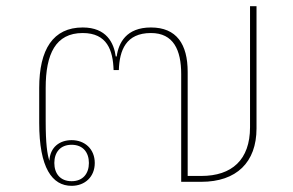

<svg xmlns="http://www.w3.org/2000/svg" viewBox="-20 -589 948 622"><path d="M212 13C255 13 287 -16 287 -61C287 -106 255 -135 212 -135C173 -135 142 -112 140 -68C133 -90 128 -122 128 -198V-304C128 -414 160 -482 248 -482C327 -482 346 -426 348 -362H365C367 -426 388 -482 469 -482C542 -482 567 -427 567 -349V0H632C746 0 811 -63 811 -173V-569H790V-177C790 -71 731 -19 632 -19H588V-356C588 -446 552 -500 469 -500C389 -500 364 -450 358 -406H355C349 -450 325 -500 248 -500C152 -500 107 -429 107 -304V-191C107 -45 149 13 212 13ZM212 -2C175 -2 156 -27 156 -61C156 -95 175 -120 212 -120C249 -120 268 -95 268 -61C268 -27 249 -2 212 -2Z"/></svg>

Font: IBM Plex Sans Thai Looped Thin
Style: Regular
Weight: 100
Designer: Mike Abbink, Paul van der Laan, Pieter van Rosmalen, Ben Mitchell, Mark Frömberg
Foundry: Bold Monday
Version: Version 1.1